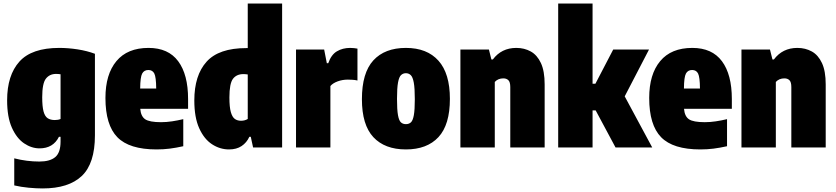

<svg xmlns="http://www.w3.org/2000/svg" viewBox="-20 -828 4693 1078"><path d="M219 230Q184 230 141.2 226Q98.5 222 60 213V61Q130.5 79 201 79Q260.5 79 290.2 54Q320 29 320 -33V-60H311Q278.5 5 202 5Q157 5 115.2 -23.2Q73.5 -51.5 46.8 -111Q20 -170.5 20 -265Q20 -405.5 89 -482.2Q158 -559 313 -559Q362.5 -559 415.8 -550.8Q469 -542.5 513 -526V-68Q513 90 439.2 160Q365.5 230 219 230ZM288 -154Q306.5 -154 320 -160V-411Q314 -412 307.5 -412.5Q301 -413 295 -413Q258.5 -413 237.8 -386.5Q217 -360 217 -282Q217 -230 224.5 -202.2Q232 -174.5 247.8 -164.2Q263.5 -154 288 -154Z M859 11Q706 11 639 -57.5Q572 -126 572 -278Q572 -411 633.8 -485Q695.5 -559 814 -559Q925 -559 980.5 -484.2Q1036 -409.5 1036 -272V-217H767.5Q771 -174.5 795.5 -158.2Q820 -142 884 -142Q915 -142 946.2 -146.8Q977.5 -151.5 1009 -159V-7Q968.5 2 933.2 6.5Q898 11 859 11ZM813 -435Q789 -435 778.2 -415Q767.5 -395 767 -331H857Q856.5 -395 846.5 -415Q836.5 -435 813 -435Z M1266 11Q1215 11 1170.5 -18Q1126 -47 1098.5 -107.8Q1071 -168.5 1071 -264Q1071 -405 1139.8 -481.5Q1208.5 -558 1363 -558H1371V-808H1564V0H1401L1388 -60H1380Q1365 -27 1336.5 -8Q1308 11 1266 11ZM1333 -150Q1354.5 -150 1371 -160V-410Q1365 -411 1358 -411.5Q1351 -412 1347 -412Q1308 -412 1288 -385.5Q1268 -359 1268 -281Q1268 -227 1276 -198.8Q1284 -170.5 1298.5 -160.2Q1313 -150 1333 -150Z M1642 0V-550H1800L1815 -473H1823Q1839.5 -521 1871.8 -540Q1904 -559 1946 -559Q1956.5 -559 1967.8 -557.8Q1979 -556.5 1987 -555V-376Q1974.5 -379 1959.8 -380Q1945 -381 1933 -381Q1902.5 -381 1875.5 -371Q1848.5 -361 1835 -345V0Z M2259 11Q2140.5 11 2076.2 -58Q2012 -127 2012 -271Q2012 -419 2076.2 -489Q2140.5 -559 2259 -559Q2377.5 -559 2441.8 -487.2Q2506 -415.5 2506 -273Q2506 -127.5 2441.8 -58.2Q2377.5 11 2259 11ZM2259 -131Q2276 -131 2287 -141Q2298 -151 2303.5 -181Q2309 -211 2309 -271Q2309 -333 2303.2 -364.2Q2297.5 -395.5 2286.2 -406.2Q2275 -417 2259 -417Q2243 -417 2231.8 -406.5Q2220.5 -396 2214.8 -365Q2209 -334 2209 -273Q2209 -212 2214.5 -181.5Q2220 -151 2231 -141Q2242 -131 2259 -131Z M2565 0V-550H2725L2739 -494H2747Q2795.5 -559 2879 -559Q2924 -559 2960 -539Q2996 -519 3017 -474Q3038 -429 3038 -354V0H2845V-339Q2845 -367.5 2834.2 -377.8Q2823.5 -388 2806 -388Q2776.5 -388 2758 -368V0Z M3114 0V-808H3307V-358H3323L3423 -550H3624L3487.5 -287L3642 0H3436L3324.5 -208H3307V0Z M3912 11Q3759 11 3692 -57.5Q3625 -126 3625 -278Q3625 -411 3686.8 -485Q3748.5 -559 3867 -559Q3978 -559 4033.5 -484.2Q4089 -409.5 4089 -272V-217H3820.5Q3824 -174.5 3848.5 -158.2Q3873 -142 3937 -142Q3968 -142 3999.2 -146.8Q4030.5 -151.5 4062 -159V-7Q4021.5 2 3986.2 6.5Q3951 11 3912 11ZM3866 -435Q3842 -435 3831.2 -415Q3820.5 -395 3820 -331H3910Q3909.5 -395 3899.5 -415Q3889.5 -435 3866 -435Z M4143 0V-550H4303L4317 -494H4325Q4373.5 -559 4457 -559Q4502 -559 4538 -539Q4574 -519 4595 -474Q4616 -429 4616 -354V0H4423V-339Q4423 -367.5 4412.2 -377.8Q4401.5 -388 4384 -388Q4354.5 -388 4336 -368V0Z"/></svg>

Font: Encode Sans Cnd Black
Style: Regular
Weight: 900
Width: 3
Designer: Multiple Designers
Foundry: Impallari Type
Version: Version 3.002; ttfautohint (v1.8.3) -l 8 -r 50 -G 200 -x 14 